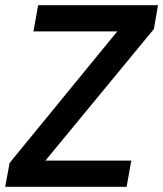

<svg xmlns="http://www.w3.org/2000/svg" viewBox="-27 -720 629 740"><path d="M-7 0 10 -92 425 -599H102L120 -700H582L566 -608L148 -101H479L461 0Z"/></svg>

Font: DM Sans 28pt SemiBold
Style: Italic
Weight: 600
Italic angle: -10°
Version: Version 4.004;gftools[0.9.30]